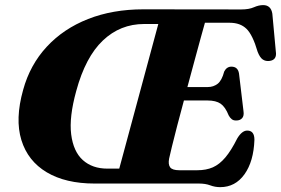

<svg xmlns="http://www.w3.org/2000/svg" viewBox="-20 -738 1130 772"><path d="M780 0H360.5Q244 0 168 -45.2Q92 -90.5 66 -174.8Q40 -259 73 -376.5Q100.5 -477 167.8 -549.8Q235 -622.5 334 -661.5Q433 -700.5 556.5 -700.5L950 -700Q981 -700 1000.8 -708.8Q1020.5 -717.5 1038 -717.5Q1069.5 -717.5 1075 -683L1089 -531.5Q1094.5 -497 1064 -493Q1048 -491 1036.5 -498.8Q1025 -506.5 1016 -529.5Q996 -598 971 -622.2Q946 -646.5 903.5 -646.5H804Q798.5 -627 787.5 -587.2Q776.5 -547.5 762.5 -495.5Q748.5 -443.5 733.5 -388H815.5Q838 -388 855 -401Q872 -414 881.5 -450.5Q891.5 -470 910.5 -470Q936.5 -470 941 -442.5L959 -291.5Q962 -272 953.5 -262.8Q945 -253.5 930.5 -253.5Q919 -253 911.8 -258.8Q904.5 -264.5 899.5 -274Q886 -308 867.2 -321Q848.5 -334 814 -334H719.5Q705 -280.5 692.5 -232.5Q680 -184.5 671.5 -149.5Q663 -114.5 660 -100.5Q655.5 -77 664.2 -65.2Q673 -53.5 701 -53.5H773.5Q809 -53.5 835.8 -65.2Q862.5 -77 886 -104.8Q909.5 -132.5 934 -181.5Q953 -213 974 -213Q1003 -213 1003 -176Q1000 -89 963 -37.2Q926 14.5 865.5 14.5Q844.5 14.5 825.2 7.2Q806 0 780 0ZM286.5 -372Q257.5 -267 266.2 -197.8Q275 -128.5 313.2 -94.2Q351.5 -60 411.5 -60H459.5L616.5 -641.5H559.5Q463.5 -641.5 393.5 -575Q323.5 -508.5 286.5 -372Z"/></svg>

Font: Fraunces 9pt
Style: Bold Italic
Weight: 700
Italic angle: -16°
Version: Version 1.000;[b76b70a41]